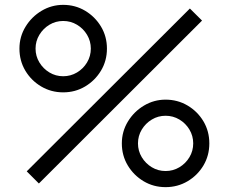

<svg xmlns="http://www.w3.org/2000/svg" viewBox="-20 -755 941 790"><path d="M140 0 90 -50 761.3 -720 811.3 -670.3ZM661.3 15Q611.8 15 571.1 -9.2Q530.3 -33.5 505.8 -74.2Q481.3 -115 481.3 -165Q481.3 -214 506.3 -255Q531.3 -296 572.3 -320.5Q613.3 -345 661.3 -345Q710.8 -345 751.8 -320.8Q792.8 -296.5 817.1 -255.8Q841.3 -215 841.3 -165Q841.3 -115 817.1 -74.2Q792.8 -33.5 751.8 -9.2Q710.8 15 661.3 15ZM661.3 -51.3Q692.2 -51.3 718.1 -66.8Q744 -82.3 759.5 -108.2Q775 -134.1 775 -165Q775 -195.8 759.5 -221.8Q744 -247.7 718.1 -263.2Q692.2 -278.7 661.3 -278.7Q630.5 -278.7 604.8 -263.2Q579 -247.7 563.3 -221.8Q547.7 -195.9 547.7 -165Q547.7 -134.2 563.3 -108.2Q579 -82.3 604.7 -66.8Q630.4 -51.3 661.3 -51.3ZM240 -375Q190.5 -375 149.5 -399.2Q108.5 -423.5 84.2 -464.2Q60 -505 60 -555Q60 -604 85 -645Q110 -686 151 -710.5Q192 -735 240 -735Q289.5 -735 330.2 -710.8Q371 -686.5 395.5 -645.8Q420 -605 420 -555Q420 -505 395.5 -464.2Q371 -423.5 330.2 -399.2Q289.5 -375 240 -375ZM240 -441.3Q270.8 -441.3 296.8 -456.8Q322.7 -472.3 338.2 -498.2Q353.7 -524.1 353.7 -555Q353.7 -585.8 338.2 -611.8Q322.7 -637.7 296.8 -653.2Q270.9 -668.7 240 -668.7Q209.2 -668.7 183.4 -653.2Q157.7 -637.7 142 -611.8Q126.3 -585.9 126.3 -555Q126.3 -524.2 142 -498.2Q157.7 -472.3 183.4 -456.8Q209.1 -441.3 240 -441.3Z"/></svg>

Font: Manrope ExtraLight
Style: Regular
Weight: 200
Designer: Mikhail Sharanda
Foundry: Mikhail Sharanda
Version: Version 4.505